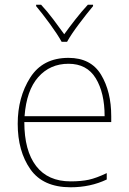

<svg xmlns="http://www.w3.org/2000/svg" viewBox="-20 -783 548 813"><path d="M270 -538Q161 -538 108 -454.5Q55 -371 55 -259Q55 -143 108.5 -66.5Q162 10 279 10Q363 10 432 -23V-50Q388 -29 356 -22Q324 -15 279 -15Q183 -15 133 -80Q83 -145 83 -266H451V-291Q451 -395 408 -466.5Q365 -538 270 -538ZM270 -513Q348 -513 385.5 -451.5Q423 -390 423 -291H84Q92 -400 142 -456.5Q192 -513 270 -513ZM374 -763H352Q326 -735 299 -700.5Q272 -666 252 -638Q232 -666 206 -700.5Q180 -735 154 -763H133V-757Q159 -726 191.5 -681.5Q224 -637 241 -606H264Q281 -637 314.5 -681.5Q348 -726 374 -757Z"/></svg>

Font: Noto Sans Display Thin
Style: Regular
Weight: 250
Designer: Monotype Design Team
Foundry: Monotype Imaging Inc.
Version: Version 1.900